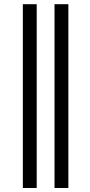

<svg xmlns="http://www.w3.org/2000/svg" viewBox="-20 -743 435 927"><path d="M90.3 0ZM90.3 -722.7H157.2V164.6H90.3ZM243.2 -722.7H310.1V164.6H243.2Z"/></svg>

Font: Carlito
Style: Regular
Weight: 400
Designer: Lukasz Dziedzic
Foundry: tyPoland Lukasz Dziedzic
Version: Version 1.103; Beta1; all basic design good, some composites